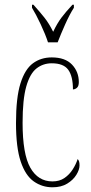

<svg xmlns="http://www.w3.org/2000/svg" viewBox="-20 -786 387 816"><path d="M203 10Q159 10 123.5 -15Q88 -40 68 -99.5Q48 -159 48 -263Q48 -371 67 -431.5Q86 -492 120 -517Q154 -542 200 -542Q257 -542 286 -511.5Q315 -481 315 -437Q315 -420 307 -413Q299 -406 290 -406Q290 -462 270 -489.5Q250 -517 200 -517Q163 -517 135 -495Q107 -473 91.5 -418Q76 -363 76 -264Q76 -131 109 -73Q142 -15 203 -15Q233 -15 254 -29.5Q275 -44 289 -66Q303 -88 310 -110Q314 -106 316 -100Q318 -94 318 -83Q318 -65 304.5 -43Q291 -21 265.5 -5.5Q240 10 203 10ZM184 -606Q173 -640 153 -682.5Q133 -725 116 -753V-766H122Q149 -736 168.5 -711.5Q188 -687 206 -651Q223 -687 241.5 -711.5Q260 -736 288 -766H294V-753Q276 -725 257 -682.5Q238 -640 225 -606Z"/></svg>

Font: Noto Serif Khmer ExtraCondensed Thin
Style: Regular
Weight: 100
Width: 2
Designer: Danh Hong and the Monotype Design Team
Foundry: Monotype Imaging Inc.
Version: Version 2.004; ttfautohint (v1.8.4.7-5d5b)